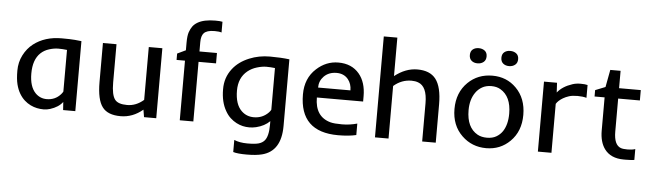

<svg xmlns="http://www.w3.org/2000/svg" viewBox="-54 -954 4691 1377"><g transform="rotate(5 2291.5 -265.0)"><path d="M157.2 -448.7Q238.8 -511.7 359.9 -511.7Q422.9 -511.7 455.1 -508.8Q455.1 -508.8 502.4 -503.9V0H414.6L410.6 -58.1Q381.3 -19 321.3 0Q298.3 7.3 274.2 7.3Q250 7.3 226.6 2.4Q203.1 -2.4 179.9 -13.7Q156.7 -24.9 135.7 -43.7Q114.7 -62.5 98.4 -90.1Q82 -117.7 72.5 -155.3Q63 -192.9 63 -253.4Q63 -314 89.1 -365Q115.2 -416 157.2 -448.7ZM404.8 -432.1Q373.5 -436 342.5 -436Q311.5 -436 276.4 -425Q241.2 -414.1 216.3 -390.6Q164.6 -341.8 164.6 -241.7Q164.6 -147 209 -101.6Q242.7 -67.9 290 -67.9Q351.1 -67.9 390.6 -112.3Q400.4 -123.5 404.8 -132.3Z M987.3 -123.5V-503.9H1085V0H997.1L988.3 -53.2Q916 7.8 828.6 7.8Q735.8 7.8 697.3 -43.5Q657.2 -95.7 657.2 -223.6V-503.9H754.9V-228.5Q754.9 -138.2 780.8 -105.5Q803.7 -76.2 868.4 -76.2Q933.1 -76.2 987.3 -123.5Z M1498 -653.3Q1480.5 -659.2 1449.2 -659.2Q1418 -659.2 1399.7 -653.3Q1381.3 -647.5 1370.6 -636.2Q1352.1 -616.2 1352.1 -570.8V-503.9H1478V-429.2H1352.1V0H1254.4V-429.2H1193.8V-475.1L1254.4 -503.9V-557.6Q1254.4 -608.9 1263.4 -634.8Q1272.5 -660.6 1285.2 -677.7Q1297.9 -694.8 1319.3 -707.5Q1364.7 -734.4 1446.8 -734.4Q1481 -734.4 1498 -730.5Z M1862.8 192.4Q1820.3 203.1 1753.7 203.1Q1687 203.1 1656.2 193.4V106.4Q1694.8 123 1750.7 123.3Q1806.6 123.5 1833 115.7Q1859.4 107.9 1874.5 90.3Q1901.9 58.6 1901.9 -24.4V-50.3Q1864.7 -13.2 1804.2 1.5Q1779.8 7.3 1755.4 7.3Q1731 7.3 1707.8 2Q1684.6 -3.4 1661.6 -15.4Q1638.7 -27.3 1617.7 -46.6Q1596.7 -65.9 1580.6 -94.7Q1544.4 -157.2 1544.4 -248.5Q1543.5 -333 1593.3 -397Q1636.2 -452.6 1711.4 -483.4Q1779.8 -511.7 1859.4 -511.7Q1939 -511.7 1999.5 -503.9V-24.4Q1999.5 158.2 1862.8 192.4ZM1901.9 -432.6Q1870.6 -436.5 1840.3 -436.5Q1810.1 -436.5 1772.5 -425.3Q1734.9 -414.1 1706.5 -391.1Q1644.5 -340.8 1644.5 -248.5Q1644.5 -148.4 1692.9 -102.5Q1729 -67.9 1781.2 -67.9Q1844.2 -67.9 1887.2 -112.3Q1897.5 -123.5 1901.9 -132.3Z M2394.5 7.8Q2118.2 7.8 2118.2 -262.2Q2118.2 -378.4 2194.8 -448.2Q2263.7 -511.7 2352.1 -511.7Q2448.2 -511.7 2502.4 -447.3Q2552.7 -387.2 2552.7 -286.6V-248.5H2219.7Q2219.7 -110.4 2332.5 -79.6Q2359.4 -72.3 2415.3 -72.3Q2471.2 -72.3 2524.9 -87.4V-4.9Q2471.2 7.8 2394.5 7.8ZM2455.1 -320.3Q2455.1 -367.2 2429.2 -399.4Q2398.9 -436.5 2345.7 -436.5Q2289.6 -436.5 2254.4 -400.9Q2222.2 -367.7 2222.2 -320.3Z M2886.2 -427.7Q2814 -427.7 2757.3 -378.4V0H2659.7V-726.6H2757.3V-449.7Q2836.4 -511.7 2920.9 -511.7Q3011.2 -511.7 3053.2 -458Q3097.2 -401.4 3097.2 -275.4V0H2999.5V-275.4Q2999.5 -396.5 2933.6 -419.9Q2912.6 -427.7 2886.2 -427.7Z M3210 -252.9Q3210 -371.6 3285.6 -445.3Q3356.4 -514.2 3460.9 -514.2Q3563.5 -514.2 3632.3 -445.3Q3705.6 -372.1 3705.6 -252.9Q3705.6 -134.3 3631.8 -61.5Q3562 7.8 3460.4 7.8Q3357.4 7.8 3285.6 -61.5Q3210 -134.3 3210 -252.9ZM3311.5 -252.9Q3311.5 -127.9 3391.6 -83Q3419.9 -67.4 3459.5 -67.4Q3499 -67.4 3526.4 -83.3Q3553.7 -99.1 3571.3 -125Q3604 -174.8 3604 -252.9Q3604 -377 3525.4 -422.9Q3498 -439 3460 -439Q3421.9 -439 3393.8 -423.1Q3365.7 -407.2 3347.7 -381.3Q3311.5 -330.6 3311.5 -252.9ZM3633.8 -647.9Q3633.8 -621.1 3616.2 -606.9Q3598.6 -592.8 3572.8 -592.8Q3546.9 -592.8 3530 -606.9Q3513.2 -621.1 3513.2 -647.9Q3513.2 -674.8 3530 -688.5Q3546.9 -702.1 3572.8 -702.1Q3598.6 -702.1 3616.2 -688.5Q3633.8 -674.8 3633.8 -647.9ZM3406.7 -647.9Q3406.7 -621.1 3389.2 -606.9Q3371.6 -592.8 3345.7 -592.8Q3319.8 -592.8 3303 -606.9Q3286.1 -621.1 3286.1 -647.9Q3286.1 -674.8 3303 -688.5Q3319.8 -702.1 3345.7 -702.1Q3371.6 -702.1 3389.2 -688.5Q3406.7 -674.8 3406.7 -647.9Z M4146 -414.6Q4119.1 -422.4 4081.8 -422.4Q4044.4 -422.4 4020.5 -414.8Q3996.6 -407.2 3978.5 -396.5Q3945.3 -377 3930.2 -352.5V0H3832.5V-503.9H3926.3L3930.2 -434.1Q3966.8 -480 4037.1 -502.9Q4062.5 -511.7 4095.2 -511.7Q4127.9 -511.7 4146 -506.8Z M4423.3 -77.1Q4439.5 -71.3 4472.2 -71.3Q4504.9 -71.3 4526.9 -79.1V-1Q4516.6 1.5 4497.1 2L4466.3 2.9Q4456.1 2.9 4450.7 2.9Q4356.4 2.9 4311.5 -58.6Q4275.4 -108.4 4275.4 -190.4V-429.2H4203.1V-475.1L4275.4 -503.9L4298.8 -628.9H4373V-503.9H4529.3V-429.2H4373V-190.9Q4373 -95.2 4423.3 -77.1Z"/></g></svg>

Font: Inder
Style: Regular
Weight: 400
Designer: Irina Smirnova
Foundry: Irina Smirnova
Version: Version 1.001